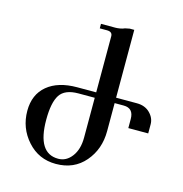

<svg xmlns="http://www.w3.org/2000/svg" viewBox="-96 -717 765 801"><g transform="rotate(15 287.0 -316.5)"><path d="M554.7 -226.6H468.8V-265.6Q468.8 -312.5 425.8 -312.5H386.7V-191.4Q386.7 -113.3 339.8 -58.6Q293 -3.9 214.8 -3.9Q140.6 -3.9 91.8 -58.6Q43 -113.3 43 -187.5Q43 -257.8 89.8 -296.9Q136.7 -335.9 218.8 -335.9H300.8V-578.1Q300.8 -597.7 277.3 -597.7H246.1V-617.2H308.6Q316.4 -617.2 328.1 -619.1Q339.8 -621.1 347.7 -625L367.2 -628.9H386.7V-335.9H476.6Q511.7 -335.9 533.2 -314.5Q554.7 -293 554.7 -265.6ZM300.8 -140.6V-312.5H230.5Q171.9 -312.5 150.4 -279.3Q128.9 -246.1 128.9 -171.9Q128.9 -27.3 218.8 -27.3Q253.9 -27.3 277.3 -58.6Q300.8 -89.8 300.8 -140.6Z"/></g></svg>

Font: 和音 by 宁静之雨，公众号njzyshare
Style: Regular
Weight: 400
Designer: Steve Matteson
Foundry: Ascender Corporation
Version: Version 6.00;June 8, 2018;FontCreator 11.0.0.2388 32-bit